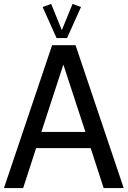

<svg xmlns="http://www.w3.org/2000/svg" viewBox="-25 -957 649 977"><path d="M-4.9 0 240.2 -727.1H359.4L604.5 0H502.4L436.5 -203.1H158.7L92.8 0ZM409.7 -285.6 297.4 -628.4 185.5 -285.6ZM235.4 -937 289.6 -803.7 344.2 -937 387.2 -921.4 316.4 -763.7 316.9 -763.2H262.2L262.7 -763.7L191.9 -921.4Z"/></svg>

Font: SG Kara Bold
Style: Regular
Weight: 400
Designer: Damoon Khanjanzadeh
Version: Version 1.000